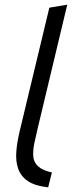

<svg xmlns="http://www.w3.org/2000/svg" viewBox="-20 -796 322 825"><path d="M187 9Q131 3 100.5 -17.5Q70 -38 58.5 -70Q47 -102 50 -143Q53 -184 64 -230L192 -763L269 -776L143 -249Q134 -212 127.5 -180.5Q121 -149 123 -124Q125 -99 143.5 -81.5Q162 -64 203 -55Z"/></svg>

Font: Ubuntu Sans
Style: Italic
Weight: 400
Italic angle: -13.5°
Designer: Dalton Maag Ltd
Foundry: Dalton Maag Ltd
Version: Version 1.006